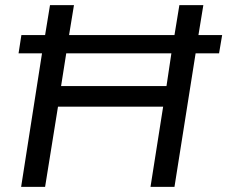

<svg xmlns="http://www.w3.org/2000/svg" viewBox="-20 -725 882 745"><path d="M62 0 143 -518H52L63 -589H155L174 -705H267L248 -589H657L676 -705H769L750 -589H842L830 -518H739L657 0H564L613 -311H205L155 0ZM217 -391H626L645 -518H237Z"/></svg>

Font: Mulish Medium
Style: Italic
Weight: 500
Italic angle: -9°
Designer: Vernon Adams
Foundry: Vernon Adams
Version: Version 3.603; ttfautohint (v1.8.3)